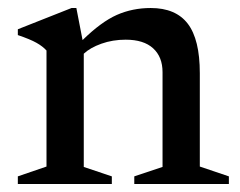

<svg xmlns="http://www.w3.org/2000/svg" viewBox="-20 -459 599 479"><path d="M315 -19 385.5 -42.5V-279Q385.5 -317 362 -338.5Q338.5 -360 293.5 -360Q261 -360 233 -350Q205 -340 189 -325V-42.5L259 -19V0H24.5V-19L96 -43.5V-333Q86.5 -343.5 71 -352.2Q55.5 -361 24.5 -371.5V-386L158.5 -439H170.5L186 -359Q232.5 -404.5 271.5 -421.8Q310.5 -439 356 -439Q418.5 -439 448.5 -399.8Q478.5 -360.5 478.5 -276.5V-43.5L551 -19V0H315Z"/></svg>

Font: Newsreader Text Medium
Style: Regular
Weight: 500
Designer: Hugues Gentile
Foundry: Production Type
Version: Version 1.001